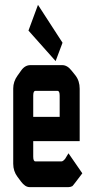

<svg xmlns="http://www.w3.org/2000/svg" viewBox="-20 -767 362 787"><path d="M260.7 -138.7 317.4 -56.6 290 -20.5Q277.3 -3.9 276.4 -3.9Q268.6 0 260.7 0H101.6Q83 0 66.4 -22.5L51.8 -42Q34.2 -65.4 34.2 -95.7V-404.3Q34.2 -432.6 51.8 -457L66.4 -477.5Q82 -500 104.5 -500H235.4Q255.9 -500 273.4 -477.5L289.1 -458Q306.6 -435.5 306.6 -403.3V-188.5H116.2V-125Q116.2 -105.5 125 -105.5H232.4Q238.3 -105.5 247.1 -116.2Q250 -120.1 260.7 -138.7ZM224.6 -288.1V-375Q224.6 -394.5 215.8 -394.5H125Q116.2 -394.5 116.2 -375V-288.1ZM208 -516.6 96.7 -641.6 135.7 -747.1 236.3 -591.8Z"/></svg>

Font: Vancouver Drive
Style: Bold
Weight: 700
Designer: Valery Zaveryaev
Foundry: Cyreal (www.cyreal.org)
Version: Version 1.01